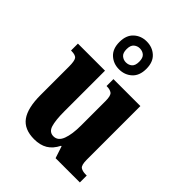

<svg xmlns="http://www.w3.org/2000/svg" viewBox="-232 -933 1063 1063"><g transform="rotate(45 299.5 -402.0)"><path d="M227 10Q149 10 114 -38.5Q79 -87 79 -188V-411Q79 -454 69.5 -468Q60 -482 27 -482H24V-536H236V-218Q236 -148 247 -112.5Q258 -77 291 -77Q326 -77 341.5 -118Q357 -159 357 -228V-419Q357 -462 343 -472Q329 -482 305 -482H302V-536H513V-117Q513 -73 527.5 -63.5Q542 -54 566 -54H575V0H385L362 -70H358Q337 -28 305 -9Q273 10 227 10ZM285 -596Q241 -596 210.5 -624Q180 -652 180 -705Q180 -758 210.5 -786Q241 -814 285 -814Q330 -814 360.5 -786Q391 -758 391 -705Q391 -652 360.5 -624Q330 -596 285 -596ZM285 -650Q306 -650 320.5 -662.5Q335 -675 335 -705Q335 -735 320.5 -747.5Q306 -760 285 -760Q266 -760 251 -747.5Q236 -735 236 -705Q236 -675 251 -662.5Q266 -650 285 -650Z"/></g></svg>

Font: Noto Serif Bengali Condensed ExtraBold
Style: Regular
Weight: 800
Width: 3
Designer: Juan Bruce, Universal Thirst, Indian Type Foundry and the Monotype Design Team.
Foundry: Monotype Imaging Inc.
Version: Version 2.003; ttfautohint (v1.8.4.7-5d5b)